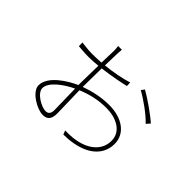

<svg xmlns="http://www.w3.org/2000/svg" viewBox="-112 -899 1224 1224"><g transform="rotate(45 500.0 -286.5)"><path d="M691 -537 675 -515C726 -488 811 -427 849 -385L871 -410C833 -445 743 -508 691 -537ZM372 -226 376 -35C376 -10 367 9 340 9C303 9 222 -35 222 -81C222 -136 306 -195 372 -226ZM197 -467 198 -434C251 -430 269 -429 289 -429C316 -429 345 -431 374 -434L371 -278V-257C308 -229 192 -160 192 -76C192 -19 292 39 344 39C384 39 404 18 404 -33C404 -77 400 -162 399 -238C462 -264 525 -280 601 -280C687 -280 772 -241 772 -155C772 -68 701 -15 612 1C578 8 541 8 516 7L526 34C546 34 582 33 615 26C734 4 800 -63 800 -155C800 -249 715 -306 601 -306C530 -306 462 -291 399 -268V-281L401 -437C485 -447 564 -464 594 -471L593 -502C540 -485 471 -472 402 -465L405 -573C406 -584 406 -598 408 -612H374C376 -601 377 -587 377 -572L374 -462C346 -460 317 -459 289 -459C273 -459 249 -460 197 -467Z"/></g></svg>

Font: Harano Aji Gothic KR ExtraLight
Style: Regular
Weight: 250
Foundry: Masamichi Hosoda
Version: HaranoAjiGothicKR-ExtraLight version 20220220;ttx 4.29.1